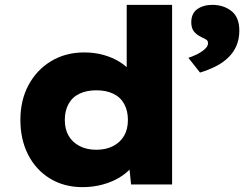

<svg xmlns="http://www.w3.org/2000/svg" viewBox="-20 -760 1006 791"><path d="M320 11Q244 11 186 -24.5Q128 -60 96 -122.5Q64 -185 64 -266Q64 -347 97.5 -409.5Q131 -472 190.5 -508Q250 -544 327 -544Q370 -544 407 -533.5Q444 -523 473 -505Q502 -487 521 -463Q540 -439 545 -413L502 -401V-740H689V0H520L507 -127L544 -117Q540 -91 520.5 -68.5Q501 -46 471 -28Q441 -10 402 0.5Q363 11 320 11ZM377 -143Q417 -143 446.5 -158.5Q476 -174 491.5 -201Q507 -228 507 -266Q507 -304 491.5 -332Q476 -360 446.5 -374Q417 -388 377 -388Q337 -388 307.5 -374Q278 -360 262.5 -332Q247 -304 247 -266Q247 -228 262.5 -201Q278 -174 307.5 -158.5Q337 -143 377 -143ZM804 -461 756 -522Q770 -526 789 -535Q808 -544 822.5 -556.5Q837 -569 837 -582Q837 -592 830 -596.5Q823 -601 810 -607Q789 -617 778.5 -631Q768 -645 768 -668Q768 -705 793 -722.5Q818 -740 855 -740Q901 -740 933.5 -714.5Q966 -689 966 -634Q966 -600 954.5 -572.5Q943 -545 921 -523.5Q899 -502 869.5 -487Q840 -472 804 -461Z"/></svg>

Font: Lexend Exa ExtraBold
Style: Regular
Weight: 800
Designer: Bonnie Shaver-Troup, Thomas Jockin
Foundry: Lexend
Version: Version 1.007